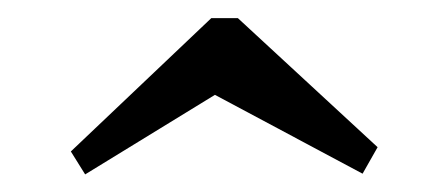

<svg xmlns="http://www.w3.org/2000/svg" viewBox="-20 -443 497 216"><path d="M75.8 -246.8 59.7 -272.6 217.7 -422.6H247.6L404.8 -277.4L387.9 -247.6L221.8 -336.3Z"/></svg>

Font: Playfair 9pt
Style: Regular
Weight: 400
Designer: Claus Eggers Sørensen
Foundry: Claus Eggers Sørensen
Version: Version 2.203